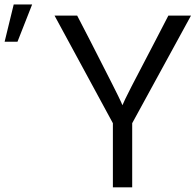

<svg xmlns="http://www.w3.org/2000/svg" viewBox="-157 -800 860 845"><path d="M-136.7 -616.2 -96.7 -780.3H-15.6L-80.1 -616.2ZM83 -731.4H182.6L240.2 -620.1Q363.3 -379.9 376 -350.6L381.8 -336.9Q391.6 -364.3 526.4 -620.1L584 -731.4H683.6L424.8 -257.8V24.4H339.8V-257.8Z"/></svg>

Font: GenEi M Gothic v2 Regular
Style: Regular
Weight: 400
Version: Version 2.0